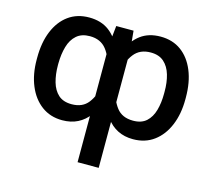

<svg xmlns="http://www.w3.org/2000/svg" viewBox="-107 -683 1128 1016"><g transform="rotate(15 457.0 -175.0)"><path d="M399.4 203.1V-441.4L410.6 -545.9H505.4L515.1 -444.3V203.1ZM49.8 -265.6V-275.4Q49.8 -359.4 75.4 -421.6Q101.1 -483.9 148.4 -518.3Q195.8 -552.7 261.7 -552.7Q327.1 -552.7 371.1 -519.8Q415 -486.8 439.9 -426.3Q464.8 -365.7 472.7 -282.7V-257.8Q466.8 -195.8 451.2 -146.5Q435.5 -97.2 409.7 -62.3Q383.8 -27.3 347.2 -8.8Q310.5 9.8 262.7 9.8Q197.3 9.8 149.4 -25.6Q101.6 -61 75.7 -123.3Q49.8 -185.5 49.8 -265.6ZM166 -275.4V-265.6Q166 -215.3 177.7 -174.3Q189.5 -133.3 216.1 -109.1Q242.7 -85 289.1 -85Q348.6 -85 379.2 -124.8Q409.7 -164.6 420.9 -225.6V-315.4Q413.1 -377 381.3 -417.5Q349.6 -458 290.5 -458Q245.1 -458 217.8 -433.8Q190.4 -409.7 178.5 -368.4Q166.5 -327.1 166 -275.4ZM864.3 -275.4V-265.6Q864.3 -185.5 838.4 -123.3Q812.5 -61 764.6 -25.6Q716.8 9.8 650.4 9.8Q603 9.8 566.4 -8.8Q529.8 -27.3 504.2 -62.3Q478.5 -97.2 462.9 -146.5Q447.3 -195.8 440.9 -257.8V-282.7Q449.2 -365.7 474.4 -426.3Q499.5 -486.8 543.7 -519.8Q587.9 -552.7 652.8 -552.7Q718.8 -552.7 765.9 -518.3Q813 -483.9 838.6 -421.6Q864.3 -359.4 864.3 -275.4ZM747.6 -265.6V-275.4Q748 -327.1 735.8 -368.4Q723.6 -409.7 696.5 -433.8Q669.4 -458 624 -458Q564.9 -458 533.2 -417.7Q501.5 -377.4 492.2 -315.4V-225.6Q504.4 -164.6 534.9 -124.8Q565.4 -85 625.5 -85Q671.4 -85 698 -109.1Q724.6 -133.3 736.1 -174.3Q747.6 -215.3 747.6 -265.6Z"/></g></svg>

Font: Inter 17pt Medium
Style: Regular
Weight: 500
Version: Version 4.001;git-66647c0bb